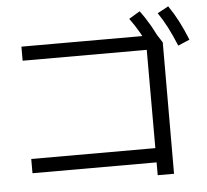

<svg xmlns="http://www.w3.org/2000/svg" viewBox="-54 -840 973 903"><g transform="rotate(-5 432.0 -388.5)"><path d="M654.3 -55.7H68.4V-123H654.3V-586.9H68.4V-653.3H708L732.4 -615.2L731.4 4.9H654.3ZM585 -739.3 636.7 -770.5Q663.1 -735.4 685.1 -696.8Q707 -658.2 729.5 -608.4L673.8 -583Q652.3 -630.9 631.3 -668Q610.4 -705.1 585 -739.3ZM720.7 -753.9 772.5 -782.2Q797.9 -745.1 818.4 -705.6Q838.9 -666 858.4 -617.2L803.7 -593.8Q783.2 -643.6 763.7 -681.6Q744.1 -719.7 720.7 -753.9Z"/></g></svg>

Font: Pretendard GOV Variable
Style: Regular
Weight: 400
Designer: Base glyphs from Inter by Rasmus Andersson; Hangul glyphs from Noto Sans CJK(Source Han Sans) by Jang Soo-young and Kang
Foundry: Kil Hyung-jin
Version: Version 1.307;Glyphs 3.2 (3192)